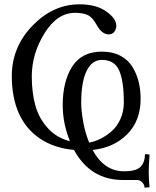

<svg xmlns="http://www.w3.org/2000/svg" viewBox="-20 -679 716 882"><path d="M549.8 107.9Q606.9 107.9 626.5 86.4Q646 64.9 646 28.8L667 30.8Q663.1 86.9 663.1 112.8Q663.1 142.6 667 181.2L644 183.1Q644 169.9 633.5 158.9Q623 147.9 609.9 147.9H544.9Q395.5 147.9 319.8 9.8Q227.1 1 162.6 -43Q98.1 -86.9 66.2 -159.4Q34.2 -231.9 34.2 -329.1Q34.2 -462.9 129.2 -561Q224.1 -659.2 345.2 -659.2Q428.2 -659.2 475.1 -621.1Q514.2 -591.3 514.2 -561Q514.2 -544.9 505.1 -533Q496.1 -521 480 -521Q447.8 -521 423.8 -564.9Q404.8 -600.1 382.3 -610.1Q359.9 -620.1 325.2 -620.1Q242.2 -620.1 184.1 -525.6Q126 -431.2 126 -328.1Q126 -254.4 142.1 -195.6Q158.2 -136.7 198.7 -91.3Q239.3 -45.9 301.3 -30.3Q268.1 -112.3 268.1 -195.8Q268.1 -305.7 312 -373.8Q356 -441.9 448.2 -441.9Q497.1 -441.9 533 -422.9Q568.8 -403.8 588.4 -371.8Q607.9 -339.8 616.9 -303.5Q626 -267.1 626 -225.1Q626 -124.5 564.5 -62.5Q502.9 -0.5 405.3 9.8Q458.5 107.9 549.8 107.9ZM389.6 -23.9Q414.1 -28.3 439.9 -40.8Q465.8 -53.2 491.2 -74.7Q516.6 -96.2 532.7 -131.1Q548.8 -166 548.8 -208Q548.8 -307.1 527.3 -355.5Q505.9 -403.8 448.2 -403.8Q402.3 -403.8 377.7 -352.8Q353 -301.8 353 -207Q353 -172.9 361.8 -121.8Q370.6 -70.8 389.6 -23.9Z"/></svg>

Font: Linux Libertine Capitals
Style: Small Caps
Weight: 400
Designer: Philipp H. Poll
Foundry: Philipp H. Poll
Version: Version 5.1.3